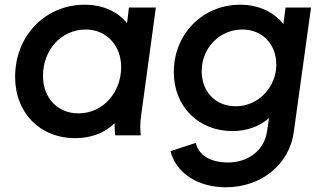

<svg xmlns="http://www.w3.org/2000/svg" viewBox="-20 -573 1366 813"><path d="M299 12C363 12 423 -9 465 -51C465 -33 466 -18 468 0H576C573 -29 573 -52 578 -87L640 -541H526L518 -475C478 -524 416 -553 338 -553C175 -553 44 -425 44 -247C44 -96 148 12 299 12ZM162 -252C162 -360 238 -448 343 -448C431 -448 493 -380 493 -289C493 -182 417 -93 312 -93C223 -93 162 -159 162 -252Z M936 220C1086 220 1205 124 1224 -14L1297 -541H1189L1180 -471C1139 -523 1074 -553 997 -553C838 -553 716 -429 716 -268C716 -120 822 -18 964 -18C1024 -18 1078 -37 1119 -73L1111 -18C1099 67 1027 115 946 115C867 115 820 81 809 32L702 67C724 157 815 220 936 220ZM834 -271C834 -371 911 -448 1006 -448C1092 -448 1150 -385 1150 -299C1150 -205 1075 -123 978 -123C893 -123 834 -185 834 -271Z"/></svg>

Font: Mluvka SemiBold
Style: Italic
Weight: 600
Italic angle: -8°
Designer: Modified by Jiří Krblich, Original typeface by Gumpita Rahayu
Foundry: Gumpita Rahayu & Jiří Krblich
Version: Version 2.000;Glyphs 3.1.1 (3134)